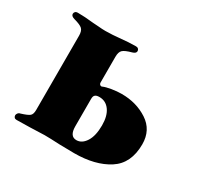

<svg xmlns="http://www.w3.org/2000/svg" viewBox="-102 -545 686 667"><g transform="rotate(30 240.5 -211.5)"><path d="M23 -9Q23 -13 26.5 -17.5Q30 -22 36 -23Q62 -31 69.5 -37.5Q77 -44 77 -61V-359Q77 -378 68.5 -386Q60 -394 34 -401Q20 -405 20 -414Q20 -419 23.5 -422.5Q27 -426 33 -426Q61 -426 97 -422Q104 -422 119.5 -420.5Q135 -419 148 -419Q161 -419 177 -420Q193 -421 201 -422Q239 -426 267 -426Q273 -426 276.5 -422.5Q280 -419 280 -414Q280 -405 266 -401Q240 -394 231.5 -386Q223 -378 223 -359V-256Q223 -250 227 -247Q231 -244 235 -246Q246 -251 267 -254.5Q288 -258 307 -258Q366 -258 411 -228.5Q456 -199 456 -142Q456 -65 403 -31Q350 3 266 3L206 2Q168 0 146 0L89 2L35 3Q29 3 26 -0.5Q23 -4 23 -9ZM302 -129Q302 -167 286.5 -188.5Q271 -210 245 -210Q234 -210 229 -206Q223 -202 223 -190V-80Q223 -40 250 -40Q272 -40 287 -63.5Q302 -87 302 -129Z"/></g></svg>

Font: EB Garamond ExtraBold
Style: Regular
Weight: 800
Designer: Georg Duffner and Octavio Pardo
Foundry: Georg Duffner
Version: Version 1.000